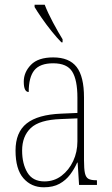

<svg xmlns="http://www.w3.org/2000/svg" viewBox="-20 -786 475 816"><path d="M166 10Q113 10 79.5 -28.5Q46 -67 46 -146Q46 -224 93.5 -261.5Q141 -299 240 -303L309 -306V-371Q309 -446 287 -481.5Q265 -517 206 -517Q150 -517 126 -487.5Q102 -458 102 -395Q81 -395 81 -439Q81 -479 111.5 -510.5Q142 -542 206 -542Q274 -542 305.5 -501.5Q337 -461 337 -372V-105Q337 -68 341 -50Q345 -32 356 -26Q367 -20 388 -20H392V0H316L310 -95H308Q296 -68 278 -44Q260 -20 233 -5Q206 10 166 10ZM169 -15Q210 -15 241.5 -39Q273 -63 291 -101.5Q309 -140 309 -185V-283L239 -280Q148 -277 111 -242Q74 -207 74 -146Q74 -90 96.5 -52.5Q119 -15 169 -15ZM241 -606Q223 -624 200 -652.5Q177 -681 157 -710Q137 -739 127 -756V-766H170Q183 -732 205.5 -690Q228 -648 246 -619V-606Z"/></svg>

Font: Noto Serif Ethiopic Condensed Thin
Style: Regular
Weight: 100
Width: 3
Designer: Monotype Design Team
Foundry: Monotype Imaging Inc.
Version: Version 2.102; ttfautohint (v1.8.4.7-5d5b)